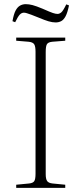

<svg xmlns="http://www.w3.org/2000/svg" viewBox="-20 -904 391 924"><path d="M58 0V-15L120 -21Q139 -23 145 -32.5Q151 -42 151 -68V-655Q151 -681 144.5 -691Q138 -701 118 -703L58 -708V-723H294V-708L231 -703Q212 -701 206 -691.5Q200 -682 200 -654V-66Q200 -42 207 -32.5Q214 -23 233 -21L294 -15V0ZM248 -796Q232 -796 213.5 -801.5Q195 -807 169 -818Q145 -828 131 -833Q117 -838 109 -840.5Q101 -843 95 -843Q84 -843 75 -833.5Q66 -824 53 -797L40 -802Q46 -836 55 -853Q64 -870 76.5 -877Q89 -884 104 -884Q119 -884 136.5 -879.5Q154 -875 185 -862Q221 -846 234.5 -841.5Q248 -837 257 -837Q266 -837 275 -844.5Q284 -852 299 -883L312 -878Q305 -843 295.5 -825.5Q286 -808 274 -802Q262 -796 248 -796Z"/></svg>

Font: Literata 60pt ExtraLight
Style: Regular
Weight: 250
Designer: Latin by Veronika Burian and Jose Scaglione. Greek by Irene Vlachou. Cyrillic by Vera Evstafieva.
Foundry: TypeTogether
Version: Version 3.103;gftools[0.9.29]